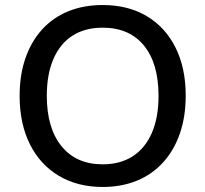

<svg xmlns="http://www.w3.org/2000/svg" viewBox="-20 -734 815 763"><path d="M388 9Q288 9 213.5 -35.5Q139 -80 98.5 -161.5Q58 -243 58 -353Q58 -436 81 -502.5Q104 -569 147 -616.5Q190 -664 251 -689Q312 -714 388 -714Q489 -714 563 -670Q637 -626 677.5 -545Q718 -464 718 -354Q718 -271 695 -204Q672 -137 628.5 -89Q585 -41 524 -16Q463 9 388 9ZM388 -81Q458 -81 507.5 -113Q557 -145 583.5 -206Q610 -267 610 -353Q610 -482 552 -553Q494 -624 388 -624Q318 -624 268.5 -592.5Q219 -561 192.5 -500Q166 -439 166 -353Q166 -225 224.5 -153Q283 -81 388 -81Z"/></svg>

Font: Nunito ExtraLight SemiBold
Style: Regular
Weight: 600
Version: Version 3.602